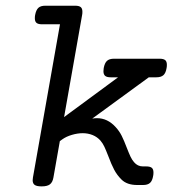

<svg xmlns="http://www.w3.org/2000/svg" viewBox="-20 -661 640 686"><path d="M274.4 -619.1Q274.4 -611.8 273.4 -607.4L209 -242.7L401.9 -384.8H375.5Q361.8 -384.8 355.7 -389.9Q349.6 -395 349.6 -406.7Q349.6 -409.2 350.6 -418Q354 -436 362.3 -443.6Q370.6 -451.2 387.2 -451.2H550.3Q564 -451.2 570.1 -446.3Q576.2 -441.4 576.2 -429.7Q576.2 -422.4 575.2 -418Q572.3 -399.9 563.7 -392.3Q555.2 -384.8 538.6 -384.8H511.7L309.6 -237.3Q318.4 -238.8 326.2 -238.8Q364.3 -238.8 393.1 -207Q406.2 -192.9 414.8 -175.8Q423.3 -158.7 433.1 -132.8Q440.9 -112.8 446.3 -101.3Q451.7 -89.8 459 -81.5Q471.7 -66.4 490.7 -66.4H502.4Q516.1 -66.4 522.2 -61.5Q528.3 -56.6 528.3 -44.9Q528.3 -37.6 527.3 -33.2Q524.4 -15.1 516.1 -7.6Q507.8 0 491.2 0H470.2Q433.6 0 414.1 -19.5Q397.9 -35.6 387.9 -54.7Q377.9 -73.7 367.2 -102.5Q358.4 -125 352.8 -137Q347.2 -148.9 338.9 -158.7Q327.1 -171.9 310.8 -178.5Q294.4 -185.1 275.4 -185.1Q257.3 -185.1 237.1 -179.2Q216.8 -173.3 202.6 -163.1L193.8 -156.7L170.9 -26.9Q168 -9.8 158.4 -2.4Q148.9 4.9 129.4 4.9H128.4Q111.3 4.9 104 -0.2Q96.7 -5.4 96.7 -17.1Q96.7 -19 97.7 -26.9L194.3 -574.2H130.4Q116.7 -574.2 110.6 -579.1Q104.5 -584 104.5 -595.7Q104.5 -603 105.5 -607.4Q108.9 -625.5 117.2 -633.1Q125.5 -640.6 142.1 -640.6H248.5Q262.2 -640.6 268.3 -635.7Q274.4 -630.9 274.4 -619.1Z"/></svg>

Font: Courier Prime
Style: Italic
Weight: 400
Italic angle: -10°
Designer: Alan Dague-Greene
Foundry: Quote-Unquote Apps
Version: Version 3.018